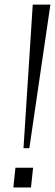

<svg xmlns="http://www.w3.org/2000/svg" viewBox="-20 -830 243 850"><path d="M39.1 0 48.3 -87.4H126.5L117.2 0ZM84 -173.8 125 -809.6H203.1L109.9 -173.8Z"/></svg>

Font: Oswald
Style: Light
Weight: 300
Designer: Vernon Adams
Foundry: Vernon Adams
Version: 3.0; ttfautohint (v0.95.6-bc232) -l 8 -r 50 -G 200 -x 0 -w "